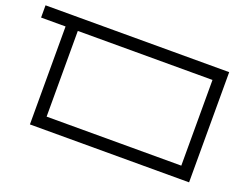

<svg xmlns="http://www.w3.org/2000/svg" viewBox="-92 -742 1183 921"><g transform="rotate(20 500.0 -281.0)"><path d="M937.5 0H125V-500H0V-562.5H937.5ZM875 -62.5V-500H187.5V-62.5Z"/></g></svg>

Font: 寒蝉点阵体 16px
Style: Regular
Weight: 400
Designer: Designed by Warren2060
Foundry: ChillType
Version: Version 1.000